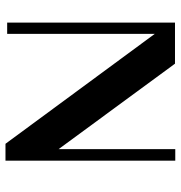

<svg xmlns="http://www.w3.org/2000/svg" viewBox="-0 -638 644 683"><g transform="rotate(90 321.5 -296.0)"><path d="M551 -598V6H491L100 -525V0H60V-597H206L510 -183V-598Z"/></g></svg>

Font: Gamine
Style: Bold
Weight: 700
Designer: Tapiwanashe Sebastian Garikayi
Version: Version 1.000